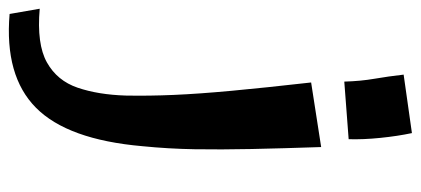

<svg xmlns="http://www.w3.org/2000/svg" viewBox="-384 -436 964 440"><g transform="rotate(90 98.0 -216.0)"><path d="M65 -523Q64 -560 58.5 -592Q53 -624 49 -659L183 -678Q190 -645 194 -605.5Q198 -566 197 -533ZM213 -60Q198 111 125 183.5Q52 256 -90 244L-102 175Q-21 182 21 158.5Q63 135 79 88Q95 41 97 -22Q98 -75 95.5 -132.5Q93 -190 86 -265.5Q79 -341 67 -447L215 -470Q218 -381 219.5 -310.5Q221 -240 220 -180Q219 -120 213 -60Z"/></g></svg>

Font: Marhey
Style: Regular
Weight: 400
Designer: Nur Syamsi & Bustanul Arifin
Foundry: Namelatype
Version: Version 1.000; ttfautohint (v1.8.4.7-5d5b)